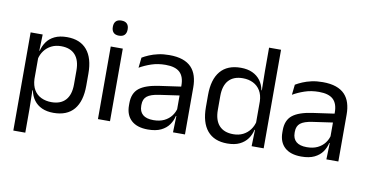

<svg xmlns="http://www.w3.org/2000/svg" viewBox="-79 -885 2436 1271"><g transform="rotate(10 1139.0 -249.0)"><path d="M306.5 10.5Q261.5 10.5 228.5 -4.5Q195.5 -19.5 175 -47.5Q154.5 -75.5 147.5 -112.5H121L144.5 -188.5Q146.5 -144.5 164.2 -115.2Q182 -86 212.5 -71.5Q243 -57 281.5 -57Q343 -57 375.8 -93Q408.5 -129 408.5 -198.5V-292Q408.5 -361 376 -397Q343.5 -433 281.5 -433Q244.5 -433 216 -418.5Q187.5 -404 168.8 -379Q150 -354 143 -322L123 -378.5H146.5Q154.5 -412 173.8 -439.2Q193 -466.5 226.8 -482.8Q260.5 -499 310 -499Q398 -499 444 -444.2Q490 -389.5 490 -285.5V-204.5Q490 -99.5 443.8 -44.5Q397.5 10.5 306.5 10.5ZM66 172V-488H147L143.5 -370.5L144.5 -345.5V-140L144 -123.5L146.5 13.5V172Z M604.5 0V-488H685.5V0ZM645 -568Q620 -568 607.8 -581.2Q595.5 -594.5 595.5 -617.5V-620Q595.5 -643.5 607.8 -656.5Q620 -669.5 645 -669.5Q670 -669.5 682.5 -656.5Q695 -643.5 695 -620V-617.5Q695 -594 682.5 -581Q670 -568 645 -568Z M1109 0 1112.5 -118.5 1109.5 -131V-286.5L1110 -315Q1110 -374.5 1079.8 -403Q1049.5 -431.5 984 -431.5Q931.5 -431.5 887.8 -416.5Q844 -401.5 810 -381.5L817.5 -450.5Q836.5 -462 862.8 -473.2Q889 -484.5 922.8 -492Q956.5 -499.5 997 -499.5Q1049.5 -499.5 1086.2 -486.8Q1123 -474 1145.8 -450Q1168.5 -426 1179 -392Q1189.5 -358 1189.5 -316V0ZM941 10.5Q868.5 10.5 829.8 -24.8Q791 -60 791 -125.5V-140Q791 -207.5 832.8 -240.8Q874.5 -274 965.5 -287L1120 -309L1124.5 -250L975.5 -228.5Q919.5 -220.5 895.5 -201.2Q871.5 -182 871.5 -144.5V-136.5Q871.5 -98 895.2 -77.5Q919 -57 966.5 -57Q1008.5 -57 1038.5 -71.5Q1068.5 -86 1087 -110.5Q1105.5 -135 1112 -165L1124.5 -110H1109Q1102 -78 1082.8 -50.5Q1063.5 -23 1029 -6.2Q994.5 10.5 941 10.5Z M1474.5 10.5Q1386.5 10.5 1340.5 -44Q1294.5 -98.5 1294.5 -203V-283.5Q1294.5 -388.5 1341 -443.8Q1387.5 -499 1478 -499Q1523 -499 1556 -483.8Q1589 -468.5 1609.5 -441Q1630 -413.5 1637 -376H1663.5L1639.5 -301.5Q1638 -344.5 1620.2 -373.8Q1602.5 -403 1572.2 -418Q1542 -433 1503 -433Q1441 -433 1408.2 -397Q1375.5 -361 1375.5 -291V-198Q1375.5 -129 1408.2 -93Q1441 -57 1503 -57Q1540 -57 1568.5 -71.2Q1597 -85.5 1615.8 -110.8Q1634.5 -136 1641.5 -168L1661.5 -110H1637.5Q1630.5 -77 1610.8 -49.5Q1591 -22 1557.8 -5.8Q1524.5 10.5 1474.5 10.5ZM1637.5 0 1641 -118 1639.5 -144V-348L1640 -365L1638 -503.5V-662.5H1718.5V0Z M2140 0 2143.5 -118.5 2140.5 -131V-286.5L2141 -315Q2141 -374.5 2110.8 -403Q2080.5 -431.5 2015 -431.5Q1962.5 -431.5 1918.8 -416.5Q1875 -401.5 1841 -381.5L1848.5 -450.5Q1867.5 -462 1893.8 -473.2Q1920 -484.5 1953.8 -492Q1987.5 -499.5 2028 -499.5Q2080.5 -499.5 2117.2 -486.8Q2154 -474 2176.8 -450Q2199.5 -426 2210 -392Q2220.5 -358 2220.5 -316V0ZM1972 10.5Q1899.5 10.5 1860.8 -24.8Q1822 -60 1822 -125.5V-140Q1822 -207.5 1863.8 -240.8Q1905.5 -274 1996.5 -287L2151 -309L2155.5 -250L2006.5 -228.5Q1950.5 -220.5 1926.5 -201.2Q1902.5 -182 1902.5 -144.5V-136.5Q1902.5 -98 1926.2 -77.5Q1950 -57 1997.5 -57Q2039.5 -57 2069.5 -71.5Q2099.5 -86 2118 -110.5Q2136.5 -135 2143 -165L2155.5 -110H2140Q2133 -78 2113.8 -50.5Q2094.5 -23 2060 -6.2Q2025.5 10.5 1972 10.5Z"/></g></svg>

Font: Anek Gurmukhi
Style: Regular
Weight: 400
Designer: Sarang Kulkarni (Gurmukhi), Yesha Goshar (Latin)
Foundry: Ek Type
Version: Version 1.003